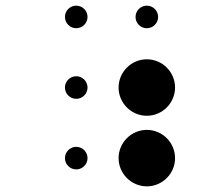

<svg xmlns="http://www.w3.org/2000/svg" viewBox="-20 -610 790 680"><path d="M210 -550C210 -528 228 -510 250 -510C272 -510 290 -528 290 -550C290 -572 272 -590 250 -590C228 -590 210 -572 210 -550ZM210 -300C210 -278 228 -260 250 -260C272 -260 290 -278 290 -300C290 -322 272 -340 250 -340C228 -340 210 -322 210 -300ZM210 -50C210 -28 228 -10 250 -10C272 -10 290 -28 290 -50C290 -72 272 -90 250 -90C228 -90 210 -72 210 -50ZM460 -550C460 -528 478 -510 500 -510C522 -510 540 -528 540 -550C540 -572 522 -590 500 -590C478 -590 460 -572 460 -550ZM400 -300C400 -245 445 -200 500 -200C555 -200 600 -245 600 -300C600 -355 555 -400 500 -400C445 -400 400 -355 400 -300ZM400 -50C400 5 445 50 500 50C555 50 600 5 600 -50C600 -105 555 -150 500 -150C445 -150 400 -105 400 -50Z"/></svg>

Font: APH Braille Shadows
Style: Regular
Weight: 400
Designer: M R Gray
Version: Version 1.1